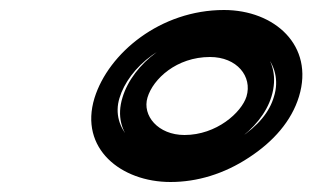

<svg xmlns="http://www.w3.org/2000/svg" viewBox="-20 -711 625 384"><path d="M219 -515C237 -575 310 -641 413 -641C496 -641 548 -582 528 -518C519 -487 497 -460 458 -434C420 -409 379 -397 336 -397C255 -397 200 -454 219 -515ZM169 -515C138 -414 222 -347 321 -347C374 -347 428 -363 478 -396C527 -428 563 -469 578 -518C609 -620 529 -691 428 -691C301 -691 197 -605 169 -515ZM415 -647C324 -647 245 -583 225 -516C202 -442 263 -391 334 -391C420 -391 503 -452 523 -518C546 -594 489 -647 415 -647ZM400 -597C454 -597 485 -558 473 -518C463 -486 413 -441 349 -441C296 -441 264 -480 275 -516C286 -553 333 -597 400 -597Z"/></svg>

Font: DIN Rundschrift
Style: BreitKontKu
Weight: 400
Width: 7
Version: Version 1.027